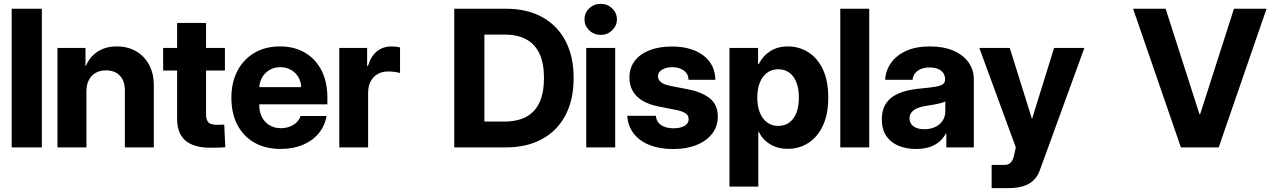

<svg xmlns="http://www.w3.org/2000/svg" viewBox="-20 -764 6599 995"><path d="M196.9 -718.8V0H40.6V-718.8Z M427.9 -289.5V0H277.9V-515.6H423V-421.5H425Q443 -467.3 484.3 -495.4Q525.7 -523.4 585.5 -523.4Q641 -523.4 684.2 -498.9Q727.4 -474.3 752.3 -429Q777.1 -383.6 777.1 -320.9V0H627.1V-294.5Q627.1 -345 600.9 -372.2Q574.6 -399.4 529.1 -399.4Q500 -399.4 477.1 -387.2Q454.3 -375 441.1 -350.6Q427.9 -326.2 427.9 -289.5Z M1068.7 1.6Q1014.9 1.6 976.7 -14.1Q938.4 -29.7 918.1 -62.7Q897.8 -95.7 897.8 -148V-645.3H1047.8V-173.6Q1047.8 -150.6 1054.3 -138.3Q1060.9 -126.1 1073.6 -121.6Q1086.3 -117.2 1104 -117.2Q1115.4 -117.2 1125.5 -117.6Q1135.6 -118 1142.1 -118.4L1147.6 -0.8Q1136.1 0 1115.8 0.8Q1095.4 1.6 1068.7 1.6ZM825.5 -398.4V-515.6H1145.6V-398.4Z M1434 7.8Q1355.8 7.8 1298.6 -24.7Q1241.4 -57.1 1210.3 -116.7Q1179.1 -176.3 1179.1 -257.4Q1179.1 -336.4 1210.1 -396.2Q1241 -456 1297.7 -489.7Q1354.3 -523.4 1430.9 -523.4Q1506.2 -523.4 1561.4 -490.4Q1616.7 -457.4 1646.6 -397.9Q1676.6 -338.5 1676.6 -258V-223.2H1231.6V-312.3H1540.6Q1539.7 -343 1525.2 -366.2Q1510.7 -389.5 1486.6 -402.6Q1462.4 -415.8 1432.4 -415.8Q1400.4 -415.8 1375.8 -400.9Q1351.3 -385.9 1337.6 -361.2Q1323.9 -336.5 1323.6 -306.8V-219.1Q1323.3 -185.9 1336.7 -158.9Q1350.1 -131.9 1375.2 -115.9Q1400.4 -99.9 1435.7 -99.6Q1460.1 -99.9 1480.8 -107.5Q1501.5 -115.1 1516.4 -129.3Q1531.3 -143.5 1537.7 -162.7H1672.3Q1663.1 -111 1631.4 -72.7Q1599.7 -34.4 1549.3 -13.3Q1498.8 7.8 1434 7.8Z M1738.3 0V-515.6H1882.6V-422.3H1886.9Q1901.7 -472.3 1933.2 -497.9Q1964.6 -523.4 2009.8 -523.4Q2021.9 -523.4 2033.3 -522Q2044.7 -520.6 2053.1 -518.2V-385.4Q2043 -389.2 2024.7 -391.5Q2006.3 -393.8 1990 -393.6Q1961.7 -393.8 1938.3 -381Q1914.9 -368.1 1901.3 -343.2Q1887.7 -318.3 1887.7 -282.2V0Z M2334.1 0V-718.8H2601.1Q2711 -718.8 2789.7 -675.5Q2868.5 -632.2 2910.6 -551.9Q2952.8 -471.6 2952.8 -359.8Q2952.8 -247.9 2910.7 -167.4Q2868.7 -86.9 2789.5 -43.5Q2710.3 0 2598.9 0ZM2490.3 -134H2592.3Q2663 -134 2708.8 -159.6Q2754.7 -185.3 2776.9 -235.5Q2799.1 -285.8 2799.1 -359.8Q2799.1 -433.7 2776.7 -483.8Q2754.3 -533.9 2708.7 -559.3Q2663.2 -584.8 2593.3 -584.8H2490.3Z M3018.1 0V-515.6H3168.1V0ZM3093.1 -583.2Q3058.1 -583.2 3033.5 -606.9Q3008.9 -630.7 3009.1 -663.7Q3008.9 -697.2 3033.5 -720.7Q3058.1 -744.1 3093.1 -744.1Q3127.8 -744.1 3152.3 -720.7Q3176.9 -697.2 3177.1 -663.7Q3176.9 -630.7 3152.3 -606.9Q3127.8 -583.2 3093.1 -583.2Z M3687.3 -350.6H3548.2Q3547.8 -380.8 3523.9 -398.3Q3500.1 -415.8 3464.6 -415.8Q3432.5 -415.8 3411.2 -403.1Q3389.8 -390.3 3389.8 -368.6Q3389.8 -351.3 3404.5 -338.9Q3419.2 -326.5 3450.8 -319.7L3547.3 -300.8Q3619.1 -286.4 3659.5 -253.5Q3699.8 -220.5 3699.8 -160.7Q3699.8 -108.2 3669.9 -70.3Q3640 -32.3 3588.1 -12Q3536.2 8.4 3470.1 8.4Q3399.4 8.4 3347.2 -12.1Q3294.9 -32.6 3264.7 -71.2Q3234.6 -109.8 3230.3 -163.9H3378.5Q3382.6 -131.4 3406.9 -115.3Q3431.2 -99.2 3470.5 -99.2Q3505.8 -99.2 3527.3 -111.6Q3548.8 -124 3548.8 -146.5Q3548.8 -167 3531.1 -177.8Q3513.4 -188.6 3484 -194.3L3395.7 -211.5Q3317.8 -226.9 3279.9 -265.2Q3242 -303.6 3242 -362.1Q3242 -412.2 3269.1 -448.1Q3296.3 -484.1 3345.7 -503.5Q3395.1 -522.9 3461.7 -522.9Q3563.1 -522.9 3624.2 -477.2Q3685.4 -431.5 3687.3 -350.6Z M3760.4 203.1V-515.6H3908.6V-431.6H3912.3Q3932.8 -473.9 3971.4 -498.7Q4010 -523.4 4062.9 -523.4Q4120.3 -523.4 4167.9 -493.9Q4215.5 -464.5 4243.9 -405.6Q4272.3 -346.8 4272.3 -258.4Q4272.3 -172.4 4244.6 -113.1Q4217 -53.9 4169.4 -23.3Q4121.8 7.2 4061.7 7.2Q4009.7 7.2 3970.8 -16.7Q3931.9 -40.5 3912.3 -80.9H3909.8V203.1ZM3904.5 -258.4Q3904.5 -213.5 3917.8 -180.4Q3931.2 -147.3 3955.6 -129.4Q3980.1 -111.5 4013.3 -111.5Q4045.9 -111.5 4069.8 -128.6Q4093.8 -145.7 4106.8 -178.5Q4119.9 -211.2 4119.9 -258.4Q4119.9 -305.5 4106.8 -338.2Q4093.8 -371 4069.8 -388Q4045.9 -405.1 4013.3 -405.1Q3980.1 -405.1 3955.6 -387.3Q3931.2 -369.4 3917.8 -336.6Q3904.5 -303.8 3904.5 -258.4Z M4484.6 -718.8V0H4334.6V-718.8Z M4727.1 8Q4675.6 8 4635.6 -8.9Q4595.7 -25.8 4572.8 -59.7Q4549.8 -93.7 4549.8 -144.9Q4549.8 -188.8 4565.8 -218.1Q4581.8 -247.4 4609.7 -265.3Q4637.6 -283.2 4674 -292.5Q4710.4 -301.9 4750.8 -305.3Q4797.8 -309.8 4825.6 -314.2Q4853.5 -318.7 4865.6 -327.1Q4877.7 -335.4 4877.7 -351.8V-354.1Q4877.7 -382 4856.2 -398.3Q4834.7 -414.6 4797.5 -414.6Q4760.2 -414.6 4736.1 -397.5Q4712.1 -380.3 4709 -350.6H4567Q4570 -398.8 4597.5 -437.9Q4624.9 -477 4675.7 -500.2Q4726.5 -523.4 4799.2 -523.4Q4869.5 -523.4 4920.6 -501.5Q4971.7 -479.5 4999.1 -441.1Q5026.6 -402.7 5026.6 -353.5V0H4884.2V-72.7H4882.2Q4868.3 -46.8 4846.7 -28.8Q4825.1 -10.8 4795.3 -1.4Q4765.5 8 4727.1 8ZM4769.9 -94.3Q4802.8 -94.3 4827.4 -106.3Q4852 -118.3 4865.4 -139.4Q4878.9 -160.4 4878.9 -187.7V-238.1Q4866.4 -231.6 4839.6 -225.9Q4812.7 -220.1 4778.5 -215.2Q4754.6 -211.9 4735.3 -204Q4716 -196.1 4704.7 -182.9Q4693.4 -169.6 4693.4 -150Q4693.6 -123.8 4714.4 -109.1Q4735.3 -94.3 4769.9 -94.3Z M5118.9 210.9V90.6H5184.4Q5202.7 90.6 5212.5 83Q5222.4 75.4 5226.9 65.5Q5231.4 55.6 5233.8 48.4Q5233.8 47.6 5235.4 40.1Q5236.9 32.6 5239.1 23.3Q5241.2 14.1 5242.8 7Q5244.3 0 5244.3 0L5055.1 -515.6H5212.9L5327.1 -150.4H5329.1L5442.6 -515.6H5599.6L5368.2 119.5Q5356.9 150.4 5335.8 170.7Q5314.6 190.9 5282.3 200.9Q5249.9 210.9 5204.9 210.9Z M6020.7 -718.8 6195.9 -172.5H6199.6L6374.8 -718.8H6543.6L6295.7 0H6099.8L5852 -718.8Z"/></svg>

Font: Inter Display V
Style: Regular
Weight: 400
Designer: Rasmus Andersson
Foundry: rsms
Version: Version 3.015;git-src